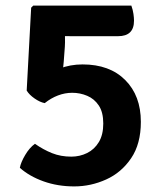

<svg xmlns="http://www.w3.org/2000/svg" viewBox="-20 -653 580 687"><path d="M208 -432Q206.5 -411 202.8 -390.5Q199 -370 191.5 -350Q166.5 -340.5 136.2 -335.5Q106 -330.5 75.5 -329L91.5 -625.5L206.5 -606Q209 -591.5 210.5 -568Q212 -544.5 212.5 -521.5Q213 -498.5 212 -485.5ZM51 -52.5Q54.5 -72 70 -98.2Q85.5 -124.5 105 -138.5Q135 -117.5 166.2 -105Q197.5 -92.5 235 -92.5Q265.5 -92.5 291.8 -105.5Q318 -118.5 333.8 -144.8Q349.5 -171 349.5 -211Q349.5 -251.5 333.5 -275.5Q317.5 -299.5 292 -310.2Q266.5 -321 238.5 -321Q212.5 -321 187.5 -311.5Q162.5 -302 140 -284Q122.5 -287.5 103.5 -300.8Q84.5 -314 75.5 -329Q95.5 -349 125.2 -370.8Q155 -392.5 193 -407.5Q231 -422.5 275.5 -422.5Q372.5 -422.5 428.2 -366.5Q484 -310.5 484 -217Q484 -138 449.2 -86.8Q414.5 -35.5 359.8 -10.8Q305 14 245.5 14Q186.5 14 136 -4Q85.5 -22 51 -52.5ZM450 -633Q455.5 -617.5 457.5 -603.2Q459.5 -589 459.5 -579Q459.5 -523.5 402.5 -523.5H235Q210 -523.5 181.8 -524.2Q153.5 -525 130.2 -526.5Q107 -528 96 -529.5L91.5 -625.5L99 -633Z"/></svg>

Font: Signika SemiBold
Style: Regular
Weight: 600
Designer: Anna Giedry
Foundry: Anna Giedry
Version: Version 2.001